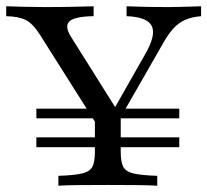

<svg xmlns="http://www.w3.org/2000/svg" viewBox="-31 -591 660 611"><path d="M84.7 -122.6V-154H539.5V-122.6ZM84.7 -214.5V-245.2H280.6L300.8 -214.5ZM336.3 -214.5 355.6 -245.2H539.5V-214.5ZM298.4 -160.5 96 -480.6Q74.2 -515.3 51.6 -527Q29 -538.7 -11.3 -539.5V-571Q16.9 -570.2 47.6 -569.4Q78.2 -568.5 109.7 -568.5Q162.9 -568.5 201.6 -569.4Q240.3 -570.2 266.9 -571V-539.5Q207.3 -538.7 190.3 -523.4Q173.4 -508.1 195.2 -473.4L345.2 -234.7L321 -225L430.6 -417.7Q466.1 -479 452 -508.1Q437.9 -537.1 371.8 -539.5V-571Q390.3 -570.2 425.8 -569.4Q461.3 -568.5 508.9 -568.5Q533.1 -568.5 555.6 -569.4Q578.2 -570.2 608.9 -571V-539.5Q579.8 -537.1 559.3 -528.2Q538.7 -519.4 522.6 -502.4Q506.5 -485.5 490.3 -457.3L320.2 -160.5ZM154.8 0V-31.5Q205.6 -33.1 230.6 -39.1Q255.6 -45.2 263.3 -60.9Q271 -76.6 271 -108.1V-250.8L320.2 -192.7L353.2 -245.2V-108.1Q353.2 -76.6 360.9 -60.9Q368.5 -45.2 393.5 -39.1Q418.5 -33.1 469.4 -31.5V0Q444.4 -1.6 402.8 -2Q361.3 -2.4 312.9 -2.4Q261.3 -2.4 220.2 -2Q179 -1.6 154.8 0Z"/></svg>

Font: Playfair 12pt
Style: Regular
Weight: 400
Designer: Claus Eggers Sørensen
Foundry: Claus Eggers Sørensen
Version: Version 2.000;gftools[0.9.28]